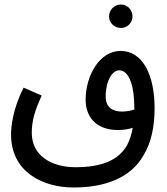

<svg xmlns="http://www.w3.org/2000/svg" viewBox="-20 -644 743 852"><path d="M517 -520C545 -520 568 -543 568 -571C568 -600 545 -624 517 -624C487 -624 464 -600 464 -571C464 -543 487 -520 517 -520ZM306 188C444 188 559 147 617 45C649 -8 666 -76 666 -164C666 -310 614 -418 515 -418C422 -418 360 -309 360 -201C360 -130 402 -67 504 -67C525 -67 549 -70 569 -77C564 -47 555 -21 544 0C505 69 428 98 315 98C210 98 121 48 121 -54C121 -109 134 -151 165 -220L85 -255C36 -159 29 -81 29 -47C29 120 171 188 306 188ZM449 -216C449 -285 478 -332 509 -332C554 -332 576 -260 576 -167C576 -164 576 -160 576 -158C559 -152 539 -149 521 -149C481 -149 449 -166 449 -216Z"/></svg>

Font: Noto Sans Arabic ExtCond Med
Style: Regular
Weight: 500
Width: 2
Designer: Monotype Design Team, Nadine Chahine, Nizar Qandah and Khaled Hosny
Foundry: Monotype Imaging Inc.
Version: Version 2.012